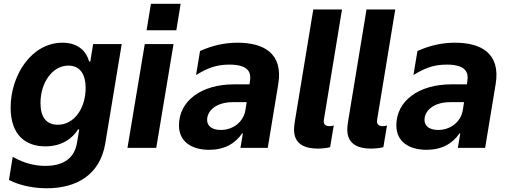

<svg xmlns="http://www.w3.org/2000/svg" viewBox="-20 -777 2672 1009"><path d="M225.1 212.4C384.6 212.4 506.4 139.9 533.4 -24.1L619.7 -545.5H469.5L454.5 -453.8H448.5C436.4 -498.2 399.5 -552.6 308.2 -552.6C146 -552.6 35.9 -382.1 35.9 -211.6C35.9 -68.5 113.3 -7.8 218.8 -7.8C305.8 -7.8 362.6 -51.5 389.9 -96.6H396.3L384.6 -26.3C368.6 70.7 290.8 94.8 218.8 94.8C163.7 94.8 107.2 81.3 46.9 47.2L27 168.7C90.6 201.7 167.3 212.4 225.1 212.4ZM283.4 -121.4C224.1 -121.4 192.5 -161.2 192.8 -235.8C192.5 -340.6 253.9 -432.2 339.5 -432.2C398.1 -432.2 430 -390.3 430 -313.6C430 -209.5 371.1 -121.4 283.4 -121.4Z M773.1 -757.1 750.4 -617.9H906.6L929.3 -757.1ZM649.9 0H801.1L892 -545.5H740.8Z M1079.5 10.3C1158.4 10.3 1215.6 -22 1252.1 -75.6H1256.4L1243.6 0H1387.1L1442.5 -335.9C1468.8 -497.2 1365.1 -552.6 1228.3 -552.6C1163.7 -552.6 1098 -539.1 1031.2 -508.9L1010.3 -382.8C1066.1 -416.2 1112.2 -437.5 1185 -437.5C1289.1 -437.5 1299.4 -393.8 1294 -353.3L1291.2 -333.8H1210.6C1037.6 -333.8 920.5 -246.8 920.5 -117.9C920.5 -34.1 985.1 10.3 1079.5 10.3ZM1140.6 -94.1C1097.3 -94.1 1068.2 -112.6 1068.5 -146.7C1068.2 -196.7 1118.6 -240.1 1202.8 -240.1H1276.3L1269.5 -197.1C1259.2 -136.7 1205.3 -94.1 1140.6 -94.1Z M1650.2 3.9C1670.8 3.9 1696.4 1.4 1714.8 -3.6L1734 -118.3C1727.3 -115.1 1719.1 -114 1711.6 -114C1685 -114 1679 -129.3 1682.2 -148.4L1777.3 -727.3H1626.4L1529.1 -136.7C1521.3 -88.8 1512.1 3.9 1650.2 3.9Z M1930 3.9C1950.6 3.9 1976.2 1.4 1994.7 -3.6L2013.8 -118.3C2007.1 -115.1 1998.9 -114 1991.5 -114C1964.8 -114 1958.8 -129.3 1962 -148.4L2057.2 -727.3H1906.2L1808.9 -136.7C1801.1 -88.8 1791.9 3.9 1930 3.9Z M2221.9 10.3C2300.8 10.3 2358 -22 2394.5 -75.6H2398.8L2386 0H2529.5L2584.9 -335.9C2611.2 -497.2 2507.5 -552.6 2370.7 -552.6C2306.1 -552.6 2240.4 -539.1 2173.7 -508.9L2152.7 -382.8C2208.5 -416.2 2254.6 -437.5 2327.4 -437.5C2431.5 -437.5 2441.8 -393.8 2436.4 -353.3L2433.6 -333.8H2353C2180 -333.8 2062.9 -246.8 2062.9 -117.9C2062.9 -34.1 2127.5 10.3 2221.9 10.3ZM2283 -94.1C2239.7 -94.1 2210.6 -112.6 2210.9 -146.7C2210.6 -196.7 2261 -240.1 2345.2 -240.1H2418.7L2411.9 -197.1C2401.6 -136.7 2347.7 -94.1 2283 -94.1Z"/></svg>

Font: TID UI
Style: Bold Italic
Weight: 700
Italic angle: -9.39999°
Designer: The TID Project Authors
Foundry: Bakken & Bæck
Version: Version 1.001;hotconv 1.0.109;makeotfexe 2.5.65596